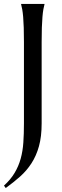

<svg xmlns="http://www.w3.org/2000/svg" viewBox="-40 -720 309 963"><path d="M168.9 -101.1Q168.9 -35.2 155.5 13.2Q142.1 61.5 117.9 98.9Q93.8 136.2 60.8 165.5Q27.8 194.8 -11.2 223.1L-20 210.9Q13.7 180.2 33.4 147Q53.2 113.8 63.7 75.9Q74.2 38.1 77.1 -5.6Q80.1 -49.3 80.1 -101.1V-508.8Q80.1 -550.3 79.1 -581.3Q78.1 -612.3 76.2 -635Q74.2 -657.7 71.5 -672.9Q68.8 -688 65.9 -698.2V-700.2H183.1V-698.2Q180.2 -688 177.5 -672.9Q174.8 -657.7 172.9 -635Q170.9 -612.3 169.9 -581.3Q168.9 -550.3 168.9 -508.8Z"/></svg>

Font: Marcellus
Style: Regular
Weight: 400
Designer: Astigmatic (AOETI)
Foundry: Astigmatic (AOETI)
Version: Version 1.000